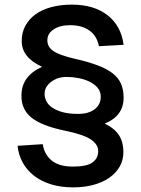

<svg xmlns="http://www.w3.org/2000/svg" viewBox="-20 -746 612 831"><path d="M297 65Q243 65 200 51.5Q157 38 126.5 14Q96 -10 78 -43Q60 -76 56 -115L165 -122Q172 -77 204 -51Q236 -25 295 -25Q356 -25 380.5 -43Q405 -61 405 -92Q405 -121 373 -142.5Q341 -164 263 -180Q160 -201 115.5 -237.5Q71 -274 73 -334Q73 -416 162 -457Q74 -497 74 -568Q74 -605 89.5 -634Q105 -663 133 -683.5Q161 -704 201.5 -715Q242 -726 291 -726Q386 -726 445 -680.5Q504 -635 515 -552L408 -546Q400 -590 367.5 -613.5Q335 -637 283 -637Q240 -637 212.5 -619Q185 -601 185 -572Q185 -557 191 -546Q197 -535 210.5 -525.5Q224 -516 246.5 -508Q269 -500 302 -492Q360 -479 400.5 -464Q441 -449 466.5 -429.5Q492 -410 503.5 -384Q515 -358 515 -323Q515 -244 433 -211Q475 -191 494.5 -161.5Q514 -132 514 -87Q514 -53 498 -25Q482 3 453.5 23Q425 43 385 54Q345 65 297 65ZM318 -253Q363 -253 389.5 -273Q416 -293 416 -327Q416 -350 402.5 -366Q389 -382 367.5 -392.5Q346 -403 320 -408Q294 -413 268 -413Q229 -413 201 -391.5Q173 -370 173 -340Q173 -324 180.5 -308.5Q188 -293 205 -281Q222 -269 249.5 -261Q277 -253 318 -253Z"/></svg>

Font: Geist Med
Style: Regular
Weight: 400
Designer: Basement.studio, Andrés Briganti, Mateo Zaragoza
Foundry: Basement.studio, Vercel, Andrés Briganti, Guido Ferreyra, Mateo Zaragoza
Version: Version 1.401